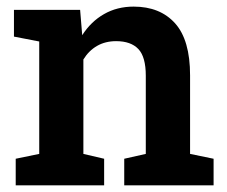

<svg xmlns="http://www.w3.org/2000/svg" viewBox="-20 -558 682 578"><path d="M27.3 0V-80.1L98.1 -94.7V-433.1L22 -447.8V-528.3H221.2L227.5 -452.1Q253.9 -493.2 293.2 -515.6Q332.5 -538.1 382.3 -538.1Q461.9 -538.1 507.1 -487.8Q552.2 -437.5 552.2 -331.1V-94.7L623 -80.1V0H354V-80.1L418.9 -94.7V-330.1Q418.9 -386.7 396.5 -410.4Q374 -434.1 329.6 -434.1Q296.9 -434.1 272 -419.7Q247.1 -405.3 231 -378.9V-94.7L293.5 -80.1V0Z"/></svg>

Font: Roboto Slab SemiBold
Style: Regular
Weight: 600
Designer: Google
Version: Version 2.001; ttfautohint (v1.8.3)